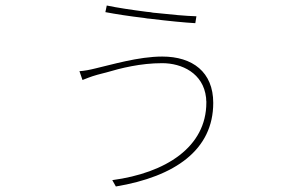

<svg xmlns="http://www.w3.org/2000/svg" viewBox="-20 -634 1040 696"><path d="M692 -575C655 -576 601 -581 546 -587L535 -588L524 -590L513 -591C458 -598 405 -606 367 -614L362 -590C399 -583 450 -575 502 -569L514 -567L525 -566C589 -558 651 -552 688 -550L692 -575ZM753 -261C753 -373 678 -429 568 -429C482 -429 383 -399 326 -386C306 -381 286 -377 268 -376L279 -344C292 -349 308 -356 333 -363C341 -365 348 -367 356 -369L364 -371C418 -387 489 -405 568 -405C639 -405 717 -369 727 -280L728 -264V-262C728 -101 581 -7 387 19L400 42C615 6 753 -91 753 -261ZM727 -274C727 -272 727 -270 728 -268V-265Z"/></svg>

Font: Glow Sans SC Normal Thin
Style: Regular
Weight: 100
Designer: Ryoko NISHIZUKA (kana, bopomofo & ideographs); Paul D. Hunt (Latin, Greek & Cyrillic); Sandoll Communications, Soo-young
Version: Version 0.93